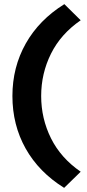

<svg xmlns="http://www.w3.org/2000/svg" viewBox="-20 -722 422 928"><path d="M290 186Q168 110 104 -4Q40 -118 40 -258Q40 -397 104.5 -511.5Q169 -626 291 -702L370 -624Q274 -558 226.5 -462.5Q179 -367 179 -258Q179 -149 226.5 -53.5Q274 42 370 108Z"/></svg>

Font: Lexend Deca SemiBold
Style: Regular
Weight: 600
Designer: Bonnie Shaver-Troup, Thomas Jockin
Foundry: Lexend
Version: Version 1.008; ttfautohint (v1.8.4.7-5d5b)